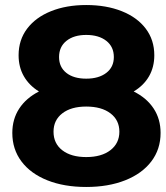

<svg xmlns="http://www.w3.org/2000/svg" viewBox="-20 -732 660 764"><path d="M619 -203Q619 -138 582 -89.5Q545 -41 478 -14.5Q411 12 323 12Q235 12 168.5 -14.5Q102 -41 65.5 -89.5Q29 -138 29 -203Q29 -258 56.5 -300Q84 -342 135 -368Q96 -392 75 -428.5Q54 -465 54 -512Q54 -573 88 -618Q122 -663 183 -687.5Q244 -712 323 -712Q403 -712 464.5 -687.5Q526 -663 560 -618Q594 -573 594 -512Q594 -465 573 -428.5Q552 -392 512 -368Q564 -342 591.5 -300Q619 -258 619 -203ZM215 -505Q215 -465 244 -442Q273 -419 323 -419Q373 -419 403 -442Q433 -465 433 -505Q433 -546 403 -569.5Q373 -593 323 -593Q274 -593 244.5 -569.5Q215 -546 215 -505ZM455 -208Q455 -254 419.5 -281Q384 -308 323 -308Q263 -308 228 -281Q193 -254 193 -208Q193 -161 228 -134Q263 -107 323 -107Q384 -107 419.5 -134.5Q455 -162 455 -208Z"/></svg>

Font: Montserrat GRBold
Style: Regular
Weight: 700
Designer: Julieta Ulanovsky
Foundry: Julieta Ulanovsky
Version: Version 1.00 May 29, 2023, initial release